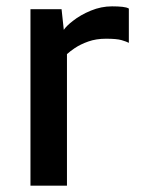

<svg xmlns="http://www.w3.org/2000/svg" viewBox="-20 -585 443 605"><path d="M76 0V-556H174L181 -491Q190 -504 209.5 -519Q233.5 -538 266.2 -551.5Q299 -565 333 -565Q352 -565 365.8 -563.5Q379.5 -562 386 -558V-450Q378.5 -454 363.2 -458.5Q348 -463 314 -463Q283 -463 258.2 -454.2Q233.5 -445.5 215 -433Q201 -423.5 191 -414.5V0Z"/></svg>

Font: Koeln Type Sans
Style: Regular
Weight: 400
Designer: Eben Sorkin
Foundry: Eben Sorkin
Version: Version 2.001